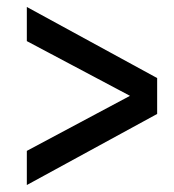

<svg xmlns="http://www.w3.org/2000/svg" viewBox="-20 -529 498 551"><path d="M57 -509 431 -305V-202L57 2V-96L353 -254L57 -411Z"/></svg>

Font: Metropolitano Medium
Style: Regular
Weight: 500
Designer: Fonts by Alex Slobzheninov & Chris M. Simpson / Changes by Cristiano Sobral
Foundry: Fonts by Alex Slobzheninov & Chris M. Simpson / Changes by Cristiano Sobral
Version: Version 1.00;August 30, 2020;FontCreator 13.0.0.2681 64-bit